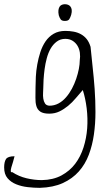

<svg xmlns="http://www.w3.org/2000/svg" viewBox="-139 -571 506 920"><path d="M-119.1 231.4Q-119.1 205.1 -110.4 191.4Q-101.6 177.7 -69.3 177.7Q-72.3 191.4 -76.7 205.1Q-81.1 218.8 -84.5 230.5Q-87.9 242.2 -87.4 249Q-86.9 255.9 -80.1 253.9Q-48.8 274.4 -11.7 283.2Q25.4 292 61.5 292Q116.2 291 155.8 269.5Q195.3 248 221.2 213.9Q247.1 179.7 261.2 135.3Q275.4 90.8 278.8 43.5Q282.2 -3.9 276.4 -51.8Q270.5 -99.6 257.8 -139.6Q241.2 -121.1 224.1 -100.6Q207 -80.1 187.5 -64Q168 -47.9 146 -37.1Q124 -26.4 96.7 -26.4Q68.4 -26.4 54.2 -36.1Q40 -45.9 35.2 -63Q30.3 -80.1 30.8 -102.5Q31.2 -125 31.2 -150.4Q31.2 -173.8 32.7 -203.1Q34.2 -232.4 39.6 -262.2Q44.9 -292 54.2 -320.8Q63.5 -349.6 79.1 -372.6Q94.7 -395.5 118.2 -409.2Q141.6 -422.9 173.8 -422.9Q194.3 -422.9 213.4 -419.4Q232.4 -416 248.5 -407.2Q264.6 -398.4 276.4 -383.8Q288.1 -369.1 294.9 -346.7Q298.8 -302.7 304.7 -251.5Q310.5 -200.2 314.5 -145Q318.4 -89.8 318.4 -34.2Q318.4 21.5 311 73.2Q303.7 125 286.6 170.4Q269.5 215.8 238.8 250.5Q208 285.2 162.1 306.2Q116.2 327.1 51.8 329.1Q24.4 329.1 -5.9 325.7Q-36.1 322.3 -61.5 312Q-86.9 301.8 -103 282.7Q-119.1 263.7 -119.1 231.4ZM68.4 -150.4Q68.4 -139.6 67.4 -126Q66.4 -112.3 68.4 -98.6Q70.3 -85 76.7 -75.2Q83 -65.4 97.7 -64.5Q121.1 -64.5 141.1 -75.2Q161.1 -85.9 177.2 -104.5Q193.4 -123 205.6 -146Q217.8 -168.9 226.1 -193.4Q234.4 -217.8 238.8 -240.7Q243.2 -263.7 243.2 -281.2Q246.1 -299.8 243.7 -318.4Q241.2 -336.9 232.4 -351.6Q223.6 -366.2 209 -375.5Q194.3 -384.8 173.8 -384.8Q150.4 -384.8 132.8 -371.6Q115.2 -358.4 103.5 -337.9Q91.8 -317.4 85 -291.5Q78.1 -265.6 74.7 -239.7Q71.3 -213.9 69.8 -189.9Q68.4 -166 68.4 -150.4ZM142.6 -498Q139.6 -512.7 141.1 -522.9Q142.6 -533.2 147 -539.6Q151.4 -545.9 158.2 -548.3Q165 -550.8 171.9 -550.8Q179.7 -550.8 186.5 -548.3Q193.4 -545.9 198.2 -540Q203.1 -534.2 204.6 -524.4Q206.1 -514.6 202.1 -500Q198.2 -487.3 192.9 -479Q187.5 -470.7 171.9 -470.7Q157.2 -470.7 151.9 -478Q146.5 -485.4 142.6 -498Z"/></svg>

Font: Annie Use Your Telescope
Style: Regular
Weight: 400
Version: Version 1.003 2001